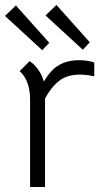

<svg xmlns="http://www.w3.org/2000/svg" viewBox="-36 -752 423 772"><path d="M343 -501V-445Q314 -452 285 -452Q234 -452 202 -427Q170 -402 145 -356V0H85V-350Q85 -429 43 -466L83 -506Q101 -495 117 -473Q133 -451 140 -424Q168 -470 196 -487Q231 -510 283 -510Q313 -510 343 -501ZM-16 -688 28 -730 162 -580 134 -550ZM147 -690 191 -732 325 -582 297 -552Z"/></svg>

Font: Bellota Text
Style: Regular
Weight: 400
Designer: Kemie Guaida
Foundry: Kemie Guaida
Version: Version 4.001